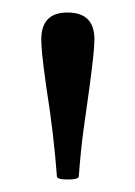

<svg xmlns="http://www.w3.org/2000/svg" viewBox="-20 -743 216 307"><path d="M88 -456Q71 -456 71 -461Q66 -529 54 -604Q49 -640 47.5 -655.5Q46 -671 46 -680Q46 -723 88 -723Q131 -723 131 -680Q131 -671 129 -652Q127 -633 123 -603Q118 -568 113.5 -535Q109 -502 106 -461Q106 -456 88 -456Z"/></svg>

Font: Junicode Two Beta Condensed
Style: Regular
Weight: 400
Width: 3
Designer: Peter S. Baker
Foundry: Briery Creek Software
Version: Version 1.053; ttfautohint (v1.8.4)